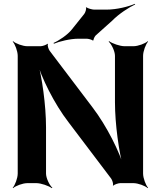

<svg xmlns="http://www.w3.org/2000/svg" viewBox="-20 -951 827 997"><path d="M723 -50V-661C723 -685 737 -722 749 -735L747 -737C734 -725 697 -711 673 -711H627C603 -711 563 -725 547 -737L544 -735C559 -722 577 -685 577 -661V-420C577 -306 598 -159 621 -76L625 -78C602 -160 535 -296 460 -394L238 -687C232 -695 225 -716 229 -722L226 -724C222 -718 200 -711 191 -711H122C98 -711 61 -725 48 -737L46 -735C58 -722 72 -685 72 -661V-50C72 -26 58 11 46 24L48 26C61 14 98 0 122 0H169C193 0 233 14 249 26L252 24C237 11 219 -26 219 -50V-290C219 -404 198 -551 175 -634L171 -633C194 -550 261 -413 336 -316L557 -24C563 -16 570 5 566 11L569 13C573 7 595 0 604 0H673C697 0 734 14 747 26L749 24C737 11 723 -26 723 -50ZM417 -878 353 -798C331 -770 286 -740 258 -728L260 -724C288 -736 345 -750 387 -750H430C438 -750 458 -745 460 -741L466 -742C464 -747 472 -762 477 -767L563 -844C597 -879 650 -913 682 -928L680 -931C648 -917 587 -901 532 -901H469C459 -901 434 -908 429 -913L426 -912C430 -906 423 -885 417 -878Z"/></svg>

Font: Asimov
Style: EdgeWide
Weight: 500
Designer: Google
Version: Version 2.000980: 2014